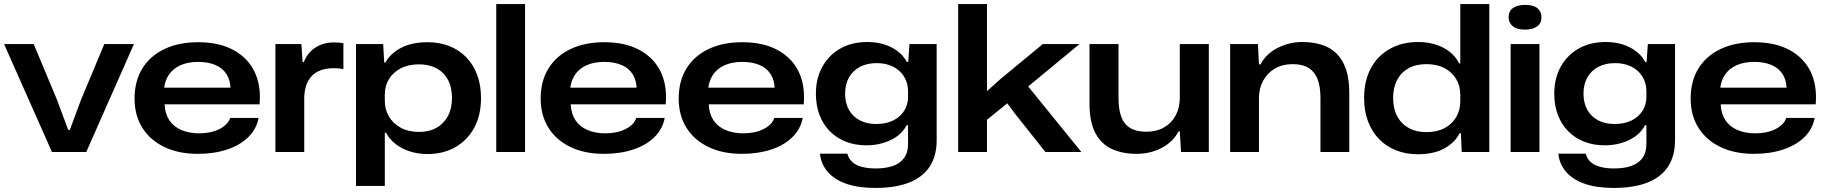

<svg xmlns="http://www.w3.org/2000/svg" viewBox="-20 -749 8992 946"><path d="M236 0 0 -532H146L261 -257L316 -109H324L379 -257L494 -532H640L405 0Z M955 9Q859 9 789 -25Q719 -59 681 -120Q643 -181 643 -263Q643 -350 681.5 -412Q720 -474 790.5 -507.5Q861 -541 956 -541Q1059 -541 1129.5 -503Q1200 -465 1233.5 -397Q1267 -329 1259 -235H791Q793 -189 814 -157Q835 -125 873.5 -108.5Q912 -92 962 -92Q1019 -92 1061 -113Q1103 -134 1114 -168H1254Q1244 -113 1203 -73Q1162 -33 1098 -12Q1034 9 955 9ZM788 -307 782 -317H1124L1116 -307Q1116 -351 1097 -382Q1078 -413 1042 -428.5Q1006 -444 956 -444Q906 -444 869 -427.5Q832 -411 811.5 -380Q791 -349 788 -307Z M1337 0V-532H1465L1471 -443H1477Q1494 -488 1533 -514Q1572 -540 1626 -540Q1640 -540 1651.5 -539Q1663 -538 1672 -536V-408Q1661 -411 1648.5 -412Q1636 -413 1623 -413Q1580 -413 1548.5 -398Q1517 -383 1499 -351.5Q1481 -320 1479 -271V0Z M1734 167V-532H1868L1873 -441H1879Q1903 -485 1955.5 -513Q2008 -541 2087 -541Q2146 -541 2194 -522Q2242 -503 2277 -467Q2312 -431 2331 -380.5Q2350 -330 2350 -266Q2350 -182 2317 -120.5Q2284 -59 2224.5 -24.5Q2165 10 2086 10Q2040 10 1999.5 -3Q1959 -16 1929 -39.5Q1899 -63 1882 -95H1876V167ZM2045 -99Q2094 -99 2130 -119Q2166 -139 2186.5 -176.5Q2207 -214 2207 -266Q2207 -319 2187 -356Q2167 -393 2130.5 -412.5Q2094 -432 2045 -432Q1992 -432 1954 -412Q1916 -392 1896 -358.5Q1876 -325 1876 -284V-252Q1876 -210 1896 -175.5Q1916 -141 1954 -120Q1992 -99 2045 -99Z M2425 0V-729H2567V0Z M2956 9Q2860 9 2790 -25Q2720 -59 2682 -120Q2644 -181 2644 -263Q2644 -350 2682.5 -412Q2721 -474 2791.5 -507.5Q2862 -541 2957 -541Q3060 -541 3130.5 -503Q3201 -465 3234.5 -397Q3268 -329 3260 -235H2792Q2794 -189 2815 -157Q2836 -125 2874.5 -108.5Q2913 -92 2963 -92Q3020 -92 3062 -113Q3104 -134 3115 -168H3255Q3245 -113 3204 -73Q3163 -33 3099 -12Q3035 9 2956 9ZM2789 -307 2783 -317H3125L3117 -307Q3117 -351 3098 -382Q3079 -413 3043 -428.5Q3007 -444 2957 -444Q2907 -444 2870 -427.5Q2833 -411 2812.5 -380Q2792 -349 2789 -307Z M3636 9Q3540 9 3470 -25Q3400 -59 3362 -120Q3324 -181 3324 -263Q3324 -350 3362.5 -412Q3401 -474 3471.5 -507.5Q3542 -541 3637 -541Q3740 -541 3810.5 -503Q3881 -465 3914.5 -397Q3948 -329 3940 -235H3472Q3474 -189 3495 -157Q3516 -125 3554.5 -108.5Q3593 -92 3643 -92Q3700 -92 3742 -113Q3784 -134 3795 -168H3935Q3925 -113 3884 -73Q3843 -33 3779 -12Q3715 9 3636 9ZM3469 -307 3463 -317H3805L3797 -307Q3797 -351 3778 -382Q3759 -413 3723 -428.5Q3687 -444 3637 -444Q3587 -444 3550 -427.5Q3513 -411 3492.5 -380Q3472 -349 3469 -307Z M4292 177Q4209 177 4150 156.5Q4091 136 4058 97.5Q4025 59 4020 8H4155Q4161 32 4178.5 48.5Q4196 65 4226 73Q4256 81 4294 81Q4343 81 4378.5 69Q4414 57 4434 30Q4454 3 4454 -40V-132H4447Q4423 -85 4368.5 -59Q4314 -33 4249 -33Q4192 -33 4146 -51.5Q4100 -70 4067.5 -103.5Q4035 -137 4017.5 -183.5Q4000 -230 4000 -287Q4000 -364 4032.5 -421.5Q4065 -479 4121.5 -510.5Q4178 -542 4253 -542Q4321 -542 4372.5 -515.5Q4424 -489 4448 -444H4455L4461 -532H4595V-57Q4595 18 4561.5 70.5Q4528 123 4460.5 150Q4393 177 4292 177ZM4297 -138Q4345 -138 4380 -155Q4415 -172 4434.5 -202.5Q4454 -233 4454 -271V-299Q4454 -340 4434.5 -371.5Q4415 -403 4380.5 -420.5Q4346 -438 4299 -438Q4252 -438 4217 -419.5Q4182 -401 4163 -367.5Q4144 -334 4144 -288Q4144 -241 4163 -207.5Q4182 -174 4216.5 -156Q4251 -138 4297 -138Z M4701 0V-729H4843V-300L4910 -360L5118 -532H5299L5046 -323L5308 0H5131L4980 -190L4943 -240L4843 -159V0Z M5580 9Q5511 9 5459 -14.5Q5407 -38 5377.5 -92.5Q5348 -147 5348 -239V-532H5491V-264Q5491 -211 5504.5 -174Q5518 -137 5548.5 -118.5Q5579 -100 5627 -100Q5678 -100 5715 -121Q5752 -142 5772.5 -180Q5793 -218 5793 -268V-532H5936V0H5799L5793 -101H5786Q5760 -50 5704 -20.5Q5648 9 5580 9Z M6041 0V-532H6178L6183 -432H6191Q6218 -484 6275 -513Q6332 -542 6396 -542Q6448 -542 6490.5 -529Q6533 -516 6563.5 -487Q6594 -458 6611 -410Q6628 -362 6628 -292V0H6486V-267Q6486 -322 6472 -358.5Q6458 -395 6428 -414Q6398 -433 6349 -433Q6299 -433 6262 -411.5Q6225 -390 6204 -352Q6183 -314 6183 -265V0Z M6966 11Q6907 11 6858 -8.5Q6809 -28 6774 -64.5Q6739 -101 6720 -152Q6701 -203 6701 -266Q6701 -350 6734 -412Q6767 -474 6827.5 -508Q6888 -542 6967 -542Q7014 -542 7053.5 -529.5Q7093 -517 7123 -493.5Q7153 -470 7169 -437H7175V-729H7318V0H7182L7178 -93H7172Q7149 -47 7097 -18Q7045 11 6966 11ZM7008 -98Q7060 -98 7097 -117.5Q7134 -137 7154.5 -171.5Q7175 -206 7175 -250V-281Q7175 -326 7154.5 -360Q7134 -394 7097 -413.5Q7060 -433 7008 -433Q6957 -433 6920.5 -413Q6884 -393 6864 -355.5Q6844 -318 6844 -266Q6844 -214 6864 -176.5Q6884 -139 6920.5 -118.5Q6957 -98 7008 -98Z M7423 0V-532H7565V0ZM7494 -603Q7454 -603 7433.5 -620Q7413 -637 7413 -664Q7413 -695 7435.5 -710Q7458 -725 7494 -725Q7535 -725 7555 -708.5Q7575 -692 7575 -664Q7575 -634 7553 -618.5Q7531 -603 7494 -603Z M7930 177Q7847 177 7788 156.5Q7729 136 7696 97.5Q7663 59 7658 8H7793Q7799 32 7816.5 48.5Q7834 65 7864 73Q7894 81 7932 81Q7981 81 8016.5 69Q8052 57 8072 30Q8092 3 8092 -40V-132H8085Q8061 -85 8006.5 -59Q7952 -33 7887 -33Q7830 -33 7784 -51.5Q7738 -70 7705.5 -103.5Q7673 -137 7655.5 -183.5Q7638 -230 7638 -287Q7638 -364 7670.5 -421.5Q7703 -479 7759.5 -510.5Q7816 -542 7891 -542Q7959 -542 8010.5 -515.5Q8062 -489 8086 -444H8093L8099 -532H8233V-57Q8233 18 8199.5 70.5Q8166 123 8098.5 150Q8031 177 7930 177ZM7935 -138Q7983 -138 8018 -155Q8053 -172 8072.5 -202.5Q8092 -233 8092 -271V-299Q8092 -340 8072.5 -371.5Q8053 -403 8018.5 -420.5Q7984 -438 7937 -438Q7890 -438 7855 -419.5Q7820 -401 7801 -367.5Q7782 -334 7782 -288Q7782 -241 7801 -207.5Q7820 -174 7854.5 -156Q7889 -138 7935 -138Z M8622 9Q8526 9 8456 -25Q8386 -59 8348 -120Q8310 -181 8310 -263Q8310 -350 8348.5 -412Q8387 -474 8457.5 -507.5Q8528 -541 8623 -541Q8726 -541 8796.5 -503Q8867 -465 8900.5 -397Q8934 -329 8926 -235H8458Q8460 -189 8481 -157Q8502 -125 8540.5 -108.5Q8579 -92 8629 -92Q8686 -92 8728 -113Q8770 -134 8781 -168H8921Q8911 -113 8870 -73Q8829 -33 8765 -12Q8701 9 8622 9ZM8455 -307 8449 -317H8791L8783 -307Q8783 -351 8764 -382Q8745 -413 8709 -428.5Q8673 -444 8623 -444Q8573 -444 8536 -427.5Q8499 -411 8478.5 -380Q8458 -349 8455 -307Z"/></svg>

Font: Mona Sans Expanded SemiBold
Style: Regular
Weight: 600
Width: 7
Designer: Deni Anggara
Foundry: GitHub
Version: Version 2.000